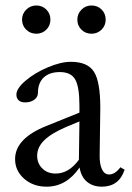

<svg xmlns="http://www.w3.org/2000/svg" viewBox="-20 -683 490 714"><path d="M115.2 -557.6Q92.8 -557.6 77.4 -572.8Q62 -587.9 62 -609.9Q62 -631.8 77.6 -647.2Q93.3 -662.6 115.2 -662.6Q137.2 -662.6 152.3 -647.5Q167.5 -632.3 167.5 -609.9Q167.5 -587.9 152.3 -572.8Q137.2 -557.6 115.2 -557.6ZM320.3 -557.6Q297.9 -557.6 282.7 -572.8Q267.6 -587.9 267.6 -609.9Q267.6 -631.8 283 -647.2Q298.3 -662.6 320.3 -662.6Q342.8 -662.6 357.9 -647.5Q373 -632.3 373 -609.9Q373 -587.9 357.7 -572.8Q342.3 -557.6 320.3 -557.6ZM153.3 11.2Q103.5 11.2 69.8 -18.3Q36.1 -47.9 36.1 -91.3Q36.1 -167.5 150.9 -213.9L275.4 -264.2V-289.6Q275.4 -360.4 259.5 -387.7Q243.7 -415 202.6 -415Q164.1 -415 142.6 -394.8Q121.1 -374.5 121.1 -337.9Q121.1 -322.3 107.7 -312.3Q94.2 -302.2 73.2 -302.2Q58.1 -302.2 49.6 -309.8Q41 -317.4 41 -331.1Q41 -354 75.2 -383.1Q109.4 -412.1 157.7 -432.6Q206.1 -453.1 243.7 -453.1Q305.7 -453.1 329.3 -416.3Q353 -379.4 353 -282.2Q353 -251.5 350.6 -105Q350.1 -73.2 359.1 -53.7Q368.2 -34.2 385.7 -34.2Q407.7 -34.2 427.7 -61L443.4 -51.8Q422.4 11.2 358.9 11.2Q325.7 11.2 303.7 -6.8Q281.7 -24.9 275.9 -60.1Q227.1 11.2 153.3 11.2ZM118.2 -104Q118.2 -75.2 137.5 -56.4Q156.7 -37.6 187 -37.6Q235.8 -37.6 273.4 -88.9Q274.4 -135.7 275.4 -231.4L226.1 -210.9Q170.4 -187 144.3 -161.1Q118.2 -135.3 118.2 -104Z"/></svg>

Font: Elstob 10pt
Style: Regular
Weight: 400
Designer: Peter S. Baker
Version: Version 1.015